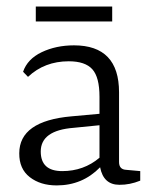

<svg xmlns="http://www.w3.org/2000/svg" viewBox="-20 -561 473 589"><path d="M89.8 -495.1V-541H324.2V-495.1ZM153.8 7.8Q104 7.8 71.3 -17.6Q38.6 -43 39.1 -90.8Q39.1 -189.9 199.2 -204.1L285.2 -211.9V-264.2Q285.2 -324.2 263.2 -348.6Q241.2 -373 190.9 -373Q116.7 -373 65.9 -325.2L50.8 -340.8Q64 -379.9 107.9 -400.9Q151.9 -421.9 207 -421.9Q345.2 -421.9 345.2 -277.8V-64Q345.2 -41 367.2 -40L410.2 -36.1V-6.8Q377.9 6.3 346.2 5.9Q297.4 5.9 287.1 -47.9Q232.9 7.8 153.8 7.8ZM105 -96.2Q105 -36.1 170.9 -36.1Q236.8 -36.1 285.2 -77.1V-176.8L206.1 -168.9Q105 -161.1 105 -96.2Z"/></svg>

Font: Yrsa-Light
Style: Regular
Weight: 300
Designer: Anna Giedrys (Yrsa+Rasa design), David Brezina (Yrsa art-direction, Rasa art-direction, design)
Foundry: Rosetta Type Foundry
Version: Version 1.001;PS 1.1;hotconv 1.0.88;makeotf.lib2.5.647800